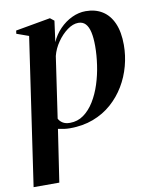

<svg xmlns="http://www.w3.org/2000/svg" viewBox="-100 -583 722 901"><g transform="rotate(-10 261.0 -132.5)"><path d="M-13.5 253.5 89 -449 31.5 -469.5 33.5 -484.5 199.5 -514 218.5 -499 205 -399Q220 -433.5 246 -460.2Q272 -487 304.2 -502.2Q336.5 -517.5 370 -517.5Q416 -517.5 449.5 -496.5Q483 -475.5 501.2 -434Q519.5 -392.5 519.5 -330.5Q519.5 -280 506.2 -230.8Q493 -181.5 467 -138Q441 -94.5 402.8 -60.8Q364.5 -27 314.2 -8Q264 11 203 11Q189 11 174.5 9Q160 7 146.5 4L109 253.5ZM153.5 -43.5Q159.5 -31 172.8 -22.5Q186 -14 207.5 -14Q244 -14 272.8 -34.8Q301.5 -55.5 323 -90.5Q344.5 -125.5 358.5 -169Q372.5 -212.5 379.2 -259Q386 -305.5 386 -348.5Q386 -388 380 -414.8Q374 -441.5 361 -455.5Q348 -469.5 326.5 -469.5Q301 -469.5 274 -449.8Q247 -430 225.8 -399.2Q204.5 -368.5 196 -334.5Z"/></g></svg>

Font: Merriweather 144pt SemiBold
Style: Italic
Weight: 600
Italic angle: -7.8°
Version: Version 2.101